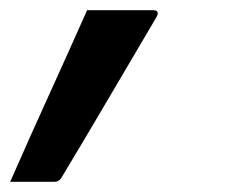

<svg xmlns="http://www.w3.org/2000/svg" viewBox="-89 -162 459 377"><path d="M18 195H-69Q-30 106 6.5 26Q43 -54 82 -142H211Q226 -142 218 -128Q173 -52 127 26.5Q81 105 31 188Q26 195 18 195Z"/></svg>

Font: Recursive Sn Lnr St
Style: Italic
Weight: 400
Italic angle: -15°
Version: Version 1.079;hotconv 1.0.112;makeotfexe 2.5.65598; ttfautoh